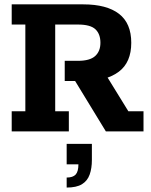

<svg xmlns="http://www.w3.org/2000/svg" viewBox="-20 -603 691 881"><path d="M33.7 0V-92.6H96.3V-490.4H33.7V-583H361.6Q469.4 -583 525.8 -539.7Q582.3 -496.5 582.3 -406.7Q582.3 -317.1 525.5 -274.2Q468.6 -231.3 369 -231.3H350.2L455.6 -276.5L568.9 -92.6H638.5V0H465.8L324.7 -231.3H277V-323.9H337.7Q392.4 -323.9 416.6 -345.8Q440.8 -367.8 440.8 -406.7Q440.8 -446.8 417.9 -468.6Q394.9 -490.4 337.7 -490.4H233.3V-92.6H295.9V0ZM285.9 257.6V211.7Q314.5 211.7 327.2 197.9Q339.8 184.1 339.8 151.1H285.9V57H401.6V131Q401.6 169.6 391.3 198.3Q381 227 356.1 242.3Q331.2 257.6 285.9 257.6Z"/></svg>

Font: Rokkitt SemiBold
Style: Regular
Weight: 600
Designer: Vernon Adams
Foundry: Vernon Adams
Version: Version 3.103